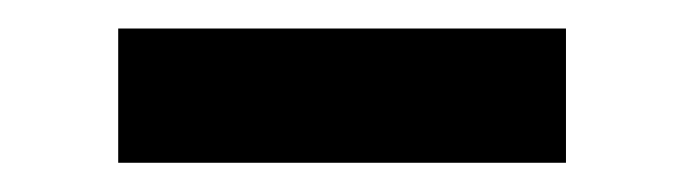

<svg xmlns="http://www.w3.org/2000/svg" viewBox="-20 -348 478 134"><path d="M62.5 -234.4V-328.1H375V-234.4Z"/></svg>

Font: Sudo
Style: Bold
Weight: 700
Monospace: yes
Designer: Jens Kutilek
Foundry: Jens Kutilek
Version: Version 0.040